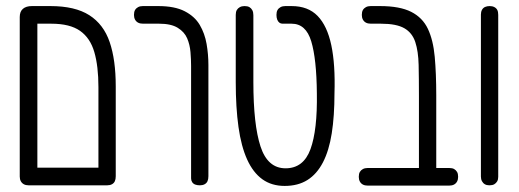

<svg xmlns="http://www.w3.org/2000/svg" viewBox="-20 -600 1710 632"><path d="M74 10Q65 10 58.5 6.5Q52 3 48.5 -3.5Q45 -10 45 -19V-544Q45 -562 55.5 -571Q66 -580 85 -580H146Q227 -580 274 -550Q321 -520 341 -461.5Q361 -403 361 -316V-20Q361 -10 358 -3.5Q355 3 348.5 6.5Q342 10 333 10Q324 10 317.5 7.5Q311 5 307.5 -0.5Q304 -6 304 -13V-313Q304 -382 290.5 -428.5Q277 -475 243.5 -498.5Q210 -522 149 -522H103V-20Q103 -10 99.5 -3.5Q96 3 90 6.5Q84 10 74 10ZM74 10 75 -48H331L332 10Z M638 10Q629 10 622.5 7.5Q616 5 612.5 -0.5Q609 -6 609 -13V-383Q609 -404 607 -428.5Q605 -453 596 -474Q587 -495 565 -508.5Q543 -522 504 -522H451Q441 -522 434.5 -525.5Q428 -529 424.5 -535.5Q421 -542 421 -551Q421 -561 424.5 -567Q428 -573 434.5 -576.5Q441 -580 450 -580H501Q555 -580 588 -563Q621 -546 637.5 -518Q654 -490 660 -455.5Q666 -421 666 -386V-20Q666 -10 663 -3.5Q660 3 653.5 6.5Q647 10 638 10Z M917 12Q874 12 843.5 -10Q813 -32 793.5 -75Q774 -118 765 -182Q756 -246 756 -330V-551Q756 -561 759.5 -567Q763 -573 769.5 -576.5Q776 -580 785 -580Q795 -580 801 -576.5Q807 -573 810.5 -566.5Q814 -560 814 -550V-330Q814 -190 837.5 -118Q861 -46 920 -46Q979 -46 1002 -109Q1025 -172 1023 -293Q1022 -406 1004.5 -464Q987 -522 940 -522H910Q904 -522 899.5 -525.5Q895 -529 892.5 -535.5Q890 -542 890 -551Q890 -561 893.5 -567Q897 -573 903.5 -576.5Q910 -580 919 -580H940Q994 -580 1025.5 -547.5Q1057 -515 1070.5 -451.5Q1084 -388 1081 -293Q1081 -218 1072 -161Q1063 -104 1043 -65.5Q1023 -27 992 -7.5Q961 12 917 12Z M1388 11Q1379 11 1372.5 8.5Q1366 6 1362.5 0.5Q1359 -5 1359 -12V-283Q1359 -342 1358 -386.5Q1357 -431 1347 -461.5Q1337 -492 1311 -507Q1285 -522 1234 -522H1201Q1191 -522 1184.5 -525.5Q1178 -529 1174.5 -535.5Q1171 -542 1171 -551Q1171 -561 1174.5 -567Q1178 -573 1184.5 -576.5Q1191 -580 1200 -580H1231Q1296 -580 1333.5 -561Q1371 -542 1388.5 -505Q1406 -468 1411 -413Q1416 -358 1416 -286V-19Q1416 -9 1413 -2.5Q1410 4 1403.5 7.5Q1397 11 1388 11ZM1191 11Q1181 11 1174.5 7.5Q1168 4 1164.5 -2.5Q1161 -9 1161 -18Q1161 -28 1164.5 -34Q1168 -40 1174.5 -43.5Q1181 -47 1190 -47H1459Q1469 -47 1475 -43.5Q1481 -40 1484.5 -34Q1488 -28 1488 -18Q1488 -9 1484.5 -2.5Q1481 4 1474.5 7.5Q1468 11 1458 11Z M1591 10Q1582 10 1576 6.5Q1570 3 1566.5 -3.5Q1563 -10 1563 -19V-552Q1563 -561 1566.5 -567.5Q1570 -574 1576.5 -577Q1583 -580 1592 -580Q1601 -580 1607.5 -576.5Q1614 -573 1617 -567Q1620 -561 1620 -551V-18Q1620 -9 1616.5 -3Q1613 3 1607 6.5Q1601 10 1591 10Z"/></svg>

Font: Fredoka Condensed Light
Style: Regular
Weight: 300
Width: 3
Designer: Ben Nathan
Foundry: Milena B. Brandão, Ben Nathan
Version: Version 2.001